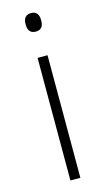

<svg xmlns="http://www.w3.org/2000/svg" viewBox="-106 -698 408 736"><g transform="rotate(-15 97.5 -329.5)"><path d="M78 0V-486.5H117.5V0ZM98 -585.5Q82.5 -585.5 74.8 -594.5Q67 -603.5 67 -620.5V-624.5Q67 -641 74.8 -650Q82.5 -659 98 -659Q113 -659 120.8 -650Q128.5 -641 128.5 -624.5V-620.5Q128.5 -603 120.8 -594.2Q113 -585.5 98 -585.5Z"/></g></svg>

Font: Anek Gurmukhi ExtraLight
Style: Regular
Weight: 250
Designer: Sarang Kulkarni (Gurmukhi), Yesha Goshar (Latin)
Foundry: Ek Type
Version: Version 1.003